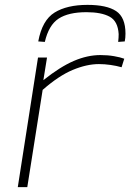

<svg xmlns="http://www.w3.org/2000/svg" viewBox="-20 -768 535 788"><path d="M173 -532 158 -439Q227 -494 283 -518Q339 -542 392 -542Q422 -542 448 -537.5Q474 -533 490 -527L479 -492Q458 -498 433.5 -501.5Q409 -505 386 -505Q336 -505 278.5 -481Q221 -457 155 -399L92 0H53L136 -532ZM339 -748Q418 -748 456.5 -722.5Q495 -697 495 -630Q495 -612 492 -598L465 -596Q466 -605 466.5 -612.5Q467 -620 467 -628Q464 -681 430 -699.5Q396 -718 335 -718Q261 -718 220.5 -691.5Q180 -665 164 -596L137 -598Q153 -685 204 -716.5Q255 -748 339 -748Z"/></svg>

Font: Georama Extended ExtraLight
Style: Italic
Weight: 200
Width: 7
Italic angle: -9°
Designer: Jean-Baptiste Levee
Foundry: Production Type
Version: Version 1.000